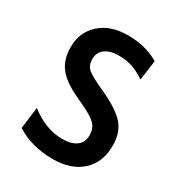

<svg xmlns="http://www.w3.org/2000/svg" viewBox="-131 -583 621 676"><g transform="rotate(30 180.0 -245.0)"><path d="M33 -30 44 -118Q108 -68 176 -68Q212 -68 232.5 -83Q253 -98 253 -127Q253 -149 243.5 -163Q234 -177 212 -190Q190 -203 144 -224Q90 -249 65 -281Q40 -313 40 -364Q40 -424 82 -462Q124 -500 195 -500Q267 -500 321 -468L310 -387Q283 -405 259 -413.5Q235 -422 202 -422Q167 -422 147 -407Q127 -392 127 -365Q127 -338 144.5 -324Q162 -310 213 -287Q284 -255 313 -222.5Q342 -190 342 -137Q342 -68 299 -29Q256 10 182 10Q96 10 33 -30Z"/></g></svg>

Font: Cabin Condensed
Style: Regular
Weight: 400
Width: 3
Designer: Pablo Impallari
Foundry: Pablo Impallari. http://www.impallari.com Igino Marini. http://www.ikern.com
Version: Version 2.200